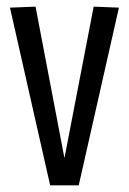

<svg xmlns="http://www.w3.org/2000/svg" viewBox="-20 -558 388 578"><path d="M131 0 10 -535 87 -538 174 -82 262 -538 338 -535 217 0Z"/></svg>

Font: Georama Condensed
Style: Regular
Weight: 400
Width: 3
Designer: Jean-Baptiste Levee
Foundry: Production Type
Version: Version 1.000